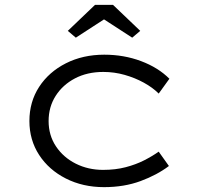

<svg xmlns="http://www.w3.org/2000/svg" viewBox="-20 -760 814 790"><path d="M408 10Q321 10 251 -25.5Q181 -61 141 -122.5Q101 -184 101 -262Q101 -341 141 -402.5Q181 -464 251 -499.5Q321 -535 409 -535Q490 -535 560.5 -508.5Q631 -482 677 -436L633 -375Q608 -400 571.5 -420Q535 -440 492.5 -452Q450 -464 405 -464Q339 -464 288.5 -437.5Q238 -411 209 -365.5Q180 -320 180 -262Q180 -203 210.5 -157.5Q241 -112 292 -86.5Q343 -61 404 -61Q455 -61 497 -72Q539 -83 572.5 -100Q606 -117 633 -136L675 -77Q626 -40 558.5 -15Q491 10 408 10ZM292 -605 259 -633 371 -740H445L557 -633L524 -605L393 -690H423Z"/></svg>

Font: Lexend Peta Light
Style: Regular
Weight: 300
Version: Version 1.007